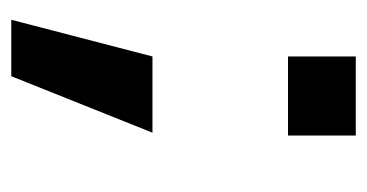

<svg xmlns="http://www.w3.org/2000/svg" viewBox="-175 -345 650 340"><g transform="rotate(90 150.0 -175.0)"><path d="M80 -360V-480H220V-360ZM15 130 80 -120H215L115 130Z"/></g></svg>

Font: Xolonium
Style: Regular
Weight: 400
Designer: Severin Meyer
Version: Version 4.2